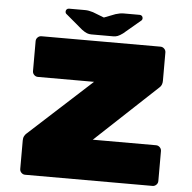

<svg xmlns="http://www.w3.org/2000/svg" viewBox="-57 -907 964 964"><g transform="rotate(5 425.0 -425.0)"><path d="M527 -850H608Q615 -850 619.5 -845.5Q624 -841 624 -834Q624 -825 616 -820L533 -750Q518 -739 507.5 -735Q497 -731 486 -731H374Q363 -731 352.5 -735Q342 -739 327 -750L244 -820Q236 -825 236 -834Q236 -841 240.5 -845.5Q245 -850 252 -850H333Q351 -850 373 -843L430 -821L487 -843Q509 -850 527 -850ZM774 -178V-27Q774 -16 766 -8Q758 0 747 0H105Q94 0 86 -8Q78 -16 78 -27V-171Q78 -184 83 -193Q88 -202 93 -206L409 -495H126Q115 -495 107 -503Q99 -511 99 -522V-673Q99 -684 107 -692Q115 -700 126 -700H726Q737 -700 745 -692Q753 -684 753 -673V-530Q753 -509 740 -497L428 -205H747Q758 -205 766 -197Q774 -189 774 -178Z"/></g></svg>

Font: Rubik Mono One
Style: Regular
Weight: 400
Designer: Hubert and Fischer with Elvire Volk Leonovitch (Cyrillic Expansion: Cyreal)
Foundry: Hubert and Fischer with Elvire Volk Leonovitch
Version: Version 2.000